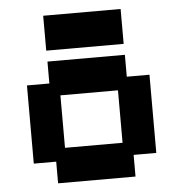

<svg xmlns="http://www.w3.org/2000/svg" viewBox="-49 -694 701 751"><g transform="rotate(-5 301.5 -318.0)"><path d="M149 11V-74H61V-381H149V-467H453V-381H542V-74H453V11ZM188 -125H414V-331H188ZM148 -510V-647H452V-510Z"/></g></svg>

Font: Pixelify Sans
Style: Bold
Weight: 700
Designer: Stefie Justprince
Foundry: Typecalism Foundryline
Version: Version 1.000